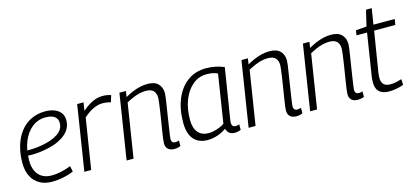

<svg xmlns="http://www.w3.org/2000/svg" viewBox="-58 -1089 3296 1523"><g transform="rotate(-15 1590.5 -327.0)"><path d="M81 -281Q112 -280 146.5 -282Q181 -284 215 -290Q302 -305 351.5 -339Q401 -373 401 -425Q401 -461 375.5 -479Q350 -497 301 -497Q240 -497 192 -459.5Q144 -422 116.5 -355Q89 -288 89 -199Q89 -148 106 -112.5Q123 -77 155 -58Q187 -39 233 -39Q257 -39 283 -43Q309 -47 336.5 -54.5Q364 -62 391 -73L401 -26Q362 -9 315.5 0.5Q269 10 224 10Q164 10 121 -14.5Q78 -39 55 -84.5Q32 -130 32 -194Q32 -272 51.5 -336Q71 -400 107 -446.5Q143 -493 195 -518.5Q247 -544 311 -544Q356 -544 389 -530.5Q422 -517 439.5 -492.5Q457 -468 457 -434Q457 -362 396 -314.5Q335 -267 226 -248Q187 -241 148 -239.5Q109 -238 76 -240Z M625 -534 615 -467Q646 -494 674 -511Q702 -528 728.5 -536Q755 -544 781 -544Q802 -544 820.5 -541Q839 -538 852 -533L835 -478Q819 -483 801.5 -485.5Q784 -488 767 -488Q733 -488 694.5 -471Q656 -454 611 -414L545 0H489L573 -534Z M920 -534H973L966 -486Q997 -504 1027 -516.5Q1057 -529 1088 -536.5Q1119 -544 1152 -544Q1211 -544 1239.5 -514.5Q1268 -485 1268 -436Q1268 -425 1264 -397Q1260 -369 1254 -331Q1248 -293 1241.5 -251.5Q1235 -210 1229.5 -173Q1224 -136 1220 -109.5Q1216 -83 1216 -74Q1216 -58 1224 -49Q1232 -40 1248 -40Q1255 -40 1262 -41.5Q1269 -43 1278 -46V-1Q1266 5 1252 7.5Q1238 10 1225 10Q1205 10 1189.5 2.5Q1174 -5 1165.5 -19.5Q1157 -34 1157 -54Q1157 -65 1160.5 -92.5Q1164 -120 1170 -157Q1176 -194 1182.5 -234.5Q1189 -275 1194.5 -312Q1200 -349 1203.5 -376.5Q1207 -404 1207 -416Q1207 -451 1188.5 -472.5Q1170 -494 1124 -494Q1097 -494 1070.5 -487.5Q1044 -481 1017.5 -469.5Q991 -458 963 -443L893 0H836Z M1720 10Q1704 10 1690.5 4Q1677 -2 1668 -14Q1659 -26 1655 -41Q1635 -26 1609.5 -14.5Q1584 -3 1556.5 3.5Q1529 10 1501 10Q1452 10 1417.5 -10.5Q1383 -31 1365 -71.5Q1347 -112 1347 -171Q1347 -284 1382 -367.5Q1417 -451 1481 -497.5Q1545 -544 1632 -544Q1651 -544 1671.5 -542Q1692 -540 1711 -536Q1730 -532 1747.5 -526.5Q1765 -521 1780 -514Q1764 -414 1752.5 -341.5Q1741 -269 1733 -219.5Q1725 -170 1720 -140Q1715 -110 1713 -95.5Q1711 -81 1711 -79Q1711 -59 1719 -49.5Q1727 -40 1743 -40Q1751 -40 1758 -41.5Q1765 -43 1773 -46V-1Q1762 4 1748.5 7Q1735 10 1720 10ZM1653 -83 1715 -479Q1697 -488 1674 -492.5Q1651 -497 1624 -497Q1561 -497 1511.5 -456.5Q1462 -416 1433.5 -345Q1405 -274 1405 -180Q1405 -112 1436 -76.5Q1467 -41 1521 -41Q1543 -41 1566.5 -46.5Q1590 -52 1612.5 -61Q1635 -70 1653 -83Z M1922 -534H1975L1968 -486Q1999 -504 2029 -516.5Q2059 -529 2090 -536.5Q2121 -544 2154 -544Q2213 -544 2241.5 -514.5Q2270 -485 2270 -436Q2270 -425 2266 -397Q2262 -369 2256 -331Q2250 -293 2243.5 -251.5Q2237 -210 2231.5 -173Q2226 -136 2222 -109.5Q2218 -83 2218 -74Q2218 -58 2226 -49Q2234 -40 2250 -40Q2257 -40 2264 -41.5Q2271 -43 2280 -46V-1Q2268 5 2254 7.5Q2240 10 2227 10Q2207 10 2191.5 2.5Q2176 -5 2167.5 -19.5Q2159 -34 2159 -54Q2159 -65 2162.5 -92.5Q2166 -120 2172 -157Q2178 -194 2184.5 -234.5Q2191 -275 2196.5 -312Q2202 -349 2205.5 -376.5Q2209 -404 2209 -416Q2209 -451 2190.5 -472.5Q2172 -494 2126 -494Q2099 -494 2072.5 -487.5Q2046 -481 2019.5 -469.5Q1993 -458 1965 -443L1895 0H1838Z M2427 -534H2480L2473 -486Q2504 -504 2534 -516.5Q2564 -529 2595 -536.5Q2626 -544 2659 -544Q2718 -544 2746.5 -514.5Q2775 -485 2775 -436Q2775 -425 2771 -397Q2767 -369 2761 -331Q2755 -293 2748.5 -251.5Q2742 -210 2736.5 -173Q2731 -136 2727 -109.5Q2723 -83 2723 -74Q2723 -58 2731 -49Q2739 -40 2755 -40Q2762 -40 2769 -41.5Q2776 -43 2785 -46V-1Q2773 5 2759 7.5Q2745 10 2732 10Q2712 10 2696.5 2.5Q2681 -5 2672.5 -19.5Q2664 -34 2664 -54Q2664 -65 2667.5 -92.5Q2671 -120 2677 -157Q2683 -194 2689.5 -234.5Q2696 -275 2701.5 -312Q2707 -349 2710.5 -376.5Q2714 -404 2714 -416Q2714 -451 2695.5 -472.5Q2677 -494 2631 -494Q2604 -494 2577.5 -487.5Q2551 -481 2524.5 -469.5Q2498 -458 2470 -443L2400 0H2343Z M3108 -59 3110 -12Q3077 0 3047 5Q3017 10 2991 10Q2956 10 2932 -1Q2908 -12 2895.5 -34.5Q2883 -57 2883 -93Q2883 -104 2884 -119.5Q2885 -135 2888 -150L2941 -487H2854L2861 -527L2949 -534L2980 -664H3027L3006 -534H3181L3173 -487H2999L2945 -153Q2944 -142 2943 -132.5Q2942 -123 2942 -114Q2942 -80 2959 -61Q2976 -42 3017 -42Q3039 -42 3062 -47Q3085 -52 3108 -59Z"/></g></svg>

Font: Georama ExtraCondensed Thin Light
Style: Italic
Weight: 300
Italic angle: -9°
Version: Version 1.001